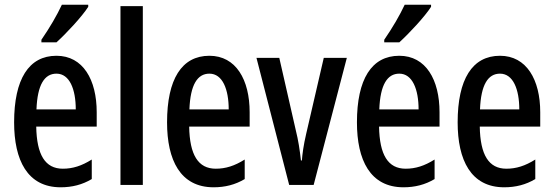

<svg xmlns="http://www.w3.org/2000/svg" viewBox="-20 -879 2353 816"><path d="M355 -850V-859H243C222 -814 193 -764 156 -710V-699H220C262 -737 329 -809 355 -850ZM220 -642C102 -642 40 -542 40 -359C40 -199 96 -83 238 -83C286 -83 330 -94 370 -118V-201C327 -174 289 -162 247 -162C172 -162 136 -221 134 -341H391V-402C391 -540 333 -642 220 -642ZM220 -566C276 -566 302 -499 302 -414H135C139 -519 169 -566 220 -566Z M587 -93V-853H492V-93Z M870 -642C752 -642 690 -542 690 -359C690 -199 746 -83 888 -83C936 -83 980 -94 1020 -118V-201C977 -174 939 -162 897 -162C822 -162 786 -221 784 -341H1041V-402C1041 -540 983 -642 870 -642ZM870 -566C926 -566 952 -499 952 -414H785C789 -519 819 -566 870 -566Z M1209 -93H1313L1454 -633H1356L1281 -309C1270 -262 1265 -224 1263 -197H1259C1254 -242 1248 -282 1237 -326L1167 -633H1070Z M1812 -850V-859H1700C1679 -814 1650 -764 1613 -710V-699H1677C1719 -737 1786 -809 1812 -850ZM1677 -642C1559 -642 1497 -542 1497 -359C1497 -199 1553 -83 1695 -83C1743 -83 1787 -94 1827 -118V-201C1784 -174 1746 -162 1704 -162C1629 -162 1593 -221 1591 -341H1848V-402C1848 -540 1790 -642 1677 -642ZM1677 -566C1733 -566 1759 -499 1759 -414H1592C1596 -519 1626 -566 1677 -566Z M2105 -642C1987 -642 1925 -542 1925 -359C1925 -199 1981 -83 2123 -83C2171 -83 2215 -94 2255 -118V-201C2212 -174 2174 -162 2132 -162C2057 -162 2021 -221 2019 -341H2276V-402C2276 -540 2218 -642 2105 -642ZM2105 -566C2161 -566 2187 -499 2187 -414H2020C2024 -519 2054 -566 2105 -566Z"/></svg>

Font: Noto Sans Kannada UI ExtraCondensed Medium
Style: Regular
Weight: 500
Width: 2
Designer: Jelle Bosma - Monotype Design Team
Foundry: Monotype Imaging Inc.
Version: Version 2.005